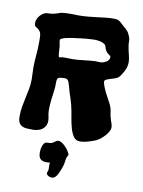

<svg xmlns="http://www.w3.org/2000/svg" viewBox="-96 -741 759 1020"><g transform="rotate(10 283.5 -230.5)"><path d="M543 -418.9Q540.5 -413.6 536.9 -407Q533.2 -400.4 529.1 -393.8Q524.9 -387.2 520.8 -381.6Q516.6 -376 513.2 -373Q505.9 -367.2 493.7 -363.3Q481.4 -359.4 469.7 -355.7Q458 -352.1 449.5 -347.9Q440.9 -343.8 440.9 -336.9Q440.9 -330.1 444.3 -320.1Q447.8 -310.1 451.9 -300Q456.1 -290 460.2 -282Q464.4 -273.9 465.8 -271Q472.2 -257.3 481.9 -240.7Q491.7 -224.1 497.1 -209Q501.5 -196.8 503.2 -182.1Q504.9 -167.5 508.8 -153.8Q512.2 -139.6 517.1 -127.4Q522 -115.2 522 -103Q522 -92.3 515.1 -80.3Q508.3 -68.4 498.5 -57.4Q488.8 -46.4 477.3 -37.4Q465.8 -28.3 457 -23.9Q452.1 -21.5 442.1 -17.8Q432.1 -14.2 419.9 -10.3Q407.7 -6.3 394 -3.7Q380.4 -1 368.2 -1Q347.2 -1 335 -18.3Q322.8 -35.6 315.2 -62.5Q307.6 -89.4 302.5 -122.1Q297.4 -154.8 290 -185.1Q286.1 -200.2 281 -216.3Q275.9 -232.4 269 -252.9Q264.6 -266.6 262 -278.3Q259.3 -290 255.9 -298.8Q252.4 -307.6 247.6 -312.7Q242.7 -317.9 233.9 -317.9Q212.4 -317.9 203.6 -315.2Q194.8 -312.5 192.4 -304.4Q189.9 -296.4 190.4 -281.7Q190.9 -267.1 188 -243.2Q185.1 -219.7 181.6 -192.6Q178.2 -165.5 178.2 -137.2Q178.2 -120.6 181.6 -106Q185.1 -91.3 185.1 -80.1Q185.1 -64 179 -52.5Q172.9 -41 162.6 -33.4Q152.3 -25.9 139.2 -22.5Q126 -19 111.8 -19Q94.2 -19 79.3 -20Q64.5 -21 53.7 -26.6Q43 -32.2 36.9 -43.7Q30.8 -55.2 30.8 -76.2Q30.8 -105 35.4 -130.6Q40 -156.2 45.4 -180.9Q50.8 -205.6 55.4 -230Q60.1 -254.4 60.1 -280.8Q60.1 -296.4 59.1 -313.2Q58.1 -330.1 58.1 -347.2Q58.1 -363.8 59.1 -379.4Q60.1 -395 61.5 -411.4Q63 -427.7 64 -446.8Q64.9 -465.8 64.9 -490.2Q64.9 -503.4 64.5 -512.7Q64 -522 62.3 -528.6Q60.5 -535.2 56.6 -540.5Q52.7 -545.9 45.9 -551.8Q43 -554.7 39.6 -556.2Q36.1 -557.6 33 -560.1Q29.8 -562.5 27.8 -567.4Q25.9 -572.3 25.9 -581.1Q25.9 -588.4 28.6 -596.4Q31.2 -604.5 36.6 -612.5Q42 -620.6 49.8 -627.7Q57.6 -634.8 67.9 -639.2Q77.1 -642.6 89.8 -642.3Q102.5 -642.1 113.8 -645Q126 -647.5 136.5 -651.4Q147 -655.3 153.8 -657.2Q179.2 -660.2 206.1 -660.2Q215.8 -660.2 225.3 -659.7Q234.9 -659.2 244.1 -659.2Q271 -659.2 296.9 -661.6Q322.8 -664.1 346.2 -667Q369.6 -669.9 390.6 -672.4Q411.6 -674.8 429.2 -674.8Q439.5 -674.8 446 -674.3Q452.6 -673.8 458.5 -671.1Q464.4 -668.5 471.7 -662.4Q479 -656.2 491.2 -645Q499 -637.7 504.6 -632.8Q510.3 -627.9 514.6 -622.8Q519 -617.7 522.7 -610.6Q526.4 -603.5 530.8 -591.8Q534.7 -582 534.4 -568.1Q534.2 -554.2 537.1 -540Q539.1 -527.3 541.7 -516.6Q544.4 -505.9 546.6 -496.3Q548.8 -486.8 550.3 -478.3Q551.8 -469.7 551.8 -460.9Q551.8 -451.2 550 -441.2Q548.3 -431.2 543 -418.9ZM451.2 -472.2Q450.7 -474.6 448 -476.8Q445.3 -479 441.7 -481.7Q438 -484.4 433.6 -488Q429.2 -491.7 425.8 -497.1Q418.5 -507.8 417 -516.6Q415.5 -525.4 411.1 -529.8Q402.8 -538.1 386.7 -542.5Q370.6 -546.9 355 -546.9Q345.7 -546.9 333.3 -546.1Q320.8 -545.4 306.6 -544.2Q292.5 -543 277.3 -541Q262.2 -539.1 247.1 -537.1Q239.7 -536.1 226.8 -534.2Q213.9 -532.2 201.4 -529.3Q189 -526.4 179.9 -522.2Q170.9 -518.1 170.9 -513.2Q170.9 -505.4 172.9 -496.1Q174.8 -486.8 175.8 -481Q177.7 -463.9 178 -448.5Q178.2 -433.1 182.1 -421.9Q190.9 -424.3 199.2 -425Q207.5 -425.8 214.8 -425.8Q224.6 -425.8 234.4 -425.3Q244.1 -424.8 255.9 -424.8Q268.1 -424.8 283.2 -426.3Q298.3 -427.7 314.2 -429.4Q330.1 -431.2 346.2 -432.9Q362.3 -434.6 377 -435.1Q383.8 -435.1 390.4 -434.6Q397 -434.1 402.8 -434.1Q410.2 -434.1 418.5 -436.5Q426.8 -439 434.1 -443.4Q441.4 -447.8 446.3 -454.6Q451.2 -461.4 451.2 -470.2ZM322.3 78.6Q322.3 82 318.4 87.6Q314.5 93.3 313 100.6Q311.5 108.9 310.8 114.5Q310.1 120.1 309.3 125.2Q308.6 130.4 307.1 135.7Q305.7 141.1 303.2 148.9Q299.8 157.2 295.7 168.5Q291.5 179.7 286.1 189.7Q280.8 199.7 273.4 206.8Q266.1 213.9 256.8 213.9Q243.7 213.9 234.9 207.8Q226.1 201.7 226.1 197.8Q226.1 190.9 229 185.1Q231.9 179.2 231.9 171.9Q231.9 167.5 231.4 162.8Q231 158.2 231 153.8Q231 149.9 231.2 145.5Q231.4 141.1 232.9 136.7Q227.5 138.2 223.1 138.4Q218.8 138.7 213.9 138.7Q199.2 138.7 190.4 134.5Q181.6 130.4 177.2 123.8Q172.9 117.2 171.4 109.1Q169.9 101.1 169.9 93.8Q169.9 85.4 171.1 76.7Q172.4 67.9 175 60.1Q177.7 52.2 181.4 46.4Q185.1 40.5 189.9 37.6Q192.9 36.1 197 35.6Q201.2 35.2 205.3 35.2Q209.5 35.2 213.6 34.9Q217.8 34.7 221.2 33.7Q227.5 31.7 231.9 28.6Q236.3 25.4 240 22.5Q243.7 19.5 247.6 17.6Q251.5 15.6 256.8 15.6Q267.6 15.6 279.1 23.7Q290.5 31.7 299.8 42.5Q309.1 53.2 315.2 63.5Q321.3 73.7 322.3 78.6Z"/></g></svg>

Font: Freckle Face
Style: Regular
Weight: 400
Designer: Astigmatic (AOETI)
Foundry: Astigmatic (AOETI)
Version: Version 1.000